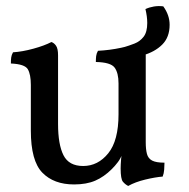

<svg xmlns="http://www.w3.org/2000/svg" viewBox="-20 -606 624 635"><path d="M225 4Q158 4 120 -35Q82 -74 82 -174V-325Q82 -360 72 -377Q62 -394 16 -396Q16 -407 17 -415.5Q18 -424 23 -433Q54 -435 90.5 -445Q127 -455 150 -467Q159 -464 165.5 -454.5Q172 -445 172 -423V-196Q172 -128 190 -92.5Q208 -57 255 -57Q304 -57 338 -99Q372 -141 372 -228V-330Q372 -365 359 -382.5Q346 -400 297 -401Q297 -412 298 -420.5Q299 -429 304 -438Q343 -440 380.5 -448Q418 -456 440 -467Q449 -464 455.5 -454.5Q462 -445 462 -423V-133L384 -96Q379 -82 370 -70Q361 -58 350 -47Q324 -21 295 -8.5Q266 4 225 4ZM404 9Q394 4 386.5 -5Q379 -14 379 -49Q379 -60 380.5 -80Q382 -100 389 -136H462Q462 -112 466 -97Q470 -82 483 -75Q496 -68 524 -68Q524 -58 523 -45Q522 -32 518 -22Q493 -20 460 -12Q427 -4 404 9ZM361 -411 390 -450Q407 -455 425 -462Q443 -469 455 -484.5Q467 -500 467 -530Q467 -551 461 -576Q474 -582 489 -584.5Q504 -587 520 -585Q541 -556 541 -524Q541 -483 516.5 -458.5Q492 -434 451 -422.5Q410 -411 361 -411Z"/></svg>

Font: Vollkorn
Style: Regular
Weight: 400
Designer: Friedrich Althausen
Foundry: Friedrich Althausen
Version: Version 4.104